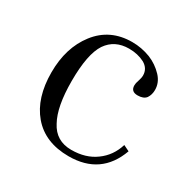

<svg xmlns="http://www.w3.org/2000/svg" viewBox="-109 -531 637 643"><g transform="rotate(30 209.5 -209.0)"><path d="M227.1 -428.2Q263.7 -428.2 297.9 -415Q329.1 -402.3 352.1 -377.9Q373 -355.5 373 -327.1Q373 -308.6 363.8 -294.9Q354 -282.2 331.1 -282.2Q305.2 -282.2 305.2 -306.2Q305.2 -314.9 309.1 -325.2Q314 -339.8 314 -349.1Q314 -376 289.1 -390.1Q262.7 -403.8 229 -403.8Q173.8 -403.8 145 -361.8Q116.2 -318.4 116.2 -213.9Q116.2 -114.7 144 -64.9Q170.4 -13.2 230 -13.2Q285.6 -13.2 323.2 -41Q361.8 -68.8 376 -116.2L398.9 -105Q357.4 9.8 232.9 9.8Q141.6 9.8 91.8 -48.8Q43 -106.4 43 -205.1Q43 -300.8 91.8 -363.8Q141.6 -428.2 227.1 -428.2Z"/></g></svg>

Font: Unna Light
Style: Regular
Weight: 300
Designer: Jorge de Buen Unna
Foundry: Omnibus-Type
Version: Version 2.007;PS 002.007;hotconv 1.0.88;makeotf.lib2.5.64775